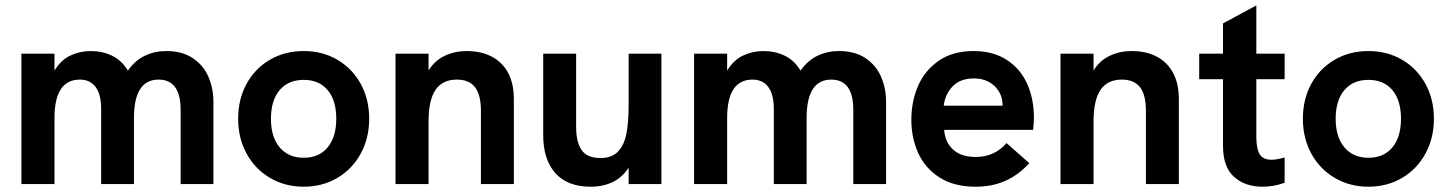

<svg xmlns="http://www.w3.org/2000/svg" viewBox="-20 -696 5480 726"><path d="M61 -493H186V-429Q210 -469 246.2 -486Q282.5 -503 323 -503Q367 -503 403.5 -485.5Q440 -468 463.5 -429Q491 -468 528.2 -485.5Q565.5 -503 608.5 -503Q669 -503 709 -476.2Q749 -449.5 768 -405.8Q787 -362 787 -311V0H663V-280.5Q663 -395 579.5 -395Q486.5 -395 486.5 -249.5V0H362.5V-283.5Q362.5 -338.5 341.8 -366.8Q321 -395 282 -395Q186 -395 186 -249.5V0H61Z M880.5 -247Q880.5 -320.5 912.2 -378.8Q944 -437 1000.5 -470Q1057 -503 1128.5 -503Q1199.5 -503 1255.8 -470Q1312 -437 1344 -378.8Q1376 -320.5 1376 -247Q1376 -174 1344 -115.2Q1312 -56.5 1255.5 -23.2Q1199 10 1128.5 10Q1058 10 1001.2 -23.2Q944.5 -56.5 912.5 -115Q880.5 -173.5 880.5 -247ZM1128.5 -99.5Q1186.5 -99.5 1219 -138.8Q1251.5 -178 1251.5 -247Q1251.5 -316.5 1219 -355.2Q1186.5 -394 1128.5 -394Q1070 -394 1037.2 -355Q1004.5 -316 1004.5 -247Q1004.5 -178 1037.5 -138.8Q1070.5 -99.5 1128.5 -99.5Z M1475.5 -493H1600.5V-429.5Q1624 -467.5 1662 -485.2Q1700 -503 1744.5 -503Q1800 -503 1840.2 -481.5Q1880.5 -460 1901.8 -419.5Q1923 -379 1923 -322V0H1798.5V-276Q1798.5 -337.5 1776.2 -366.2Q1754 -395 1707.5 -395Q1653.5 -395 1627 -356.5Q1600.5 -318 1600.5 -236.5V0H1475.5Z M2034 -185V-493H2158.5V-216Q2158.5 -159.5 2179 -129Q2199.5 -98.5 2251 -98.5Q2293 -98.5 2316.2 -122.2Q2339.5 -146 2348.2 -188.8Q2357 -231.5 2357 -297V-493H2481V0H2357V-62Q2333 -25 2296.5 -7.5Q2260 10 2214 10Q2125 10 2079.5 -41.8Q2034 -93.5 2034 -185Z M2604.5 -493H2729.5V-429Q2753.5 -469 2789.8 -486Q2826 -503 2866.5 -503Q2910.5 -503 2947 -485.5Q2983.5 -468 3007 -429Q3034.5 -468 3071.8 -485.5Q3109 -503 3152 -503Q3212.5 -503 3252.5 -476.2Q3292.5 -449.5 3311.5 -405.8Q3330.5 -362 3330.5 -311V0H3206.5V-280.5Q3206.5 -395 3123 -395Q3030 -395 3030 -249.5V0H2906V-283.5Q2906 -338.5 2885.2 -366.8Q2864.5 -395 2825.5 -395Q2729.5 -395 2729.5 -249.5V0H2604.5Z M3426 -243.5Q3426 -311.5 3451.2 -370.5Q3476.5 -429.5 3529.5 -466.2Q3582.5 -503 3661 -503Q3735 -503 3786.5 -469.8Q3838 -436.5 3863.8 -379.5Q3889.5 -322.5 3889.5 -251Q3889.5 -232 3886.5 -205H3550Q3554 -157 3584.5 -129.8Q3615 -102.5 3670 -102.5Q3740.5 -102.5 3786 -155L3872 -79Q3831.5 -34.5 3781.5 -12.2Q3731.5 10 3669 10Q3587 10 3532.5 -25Q3478 -60 3452 -117.2Q3426 -174.5 3426 -243.5ZM3771 -296.5V-298.5Q3771 -326.5 3757.5 -349.5Q3744 -372.5 3719.5 -386Q3695 -399.5 3663.5 -399.5Q3611 -399.5 3582.2 -369.5Q3553.5 -339.5 3548.5 -296.5Z M3990 -493H4115V-429.5Q4138.5 -467.5 4176.5 -485.2Q4214.5 -503 4259 -503Q4314.5 -503 4354.8 -481.5Q4395 -460 4416.2 -419.5Q4437.5 -379 4437.5 -322V0H4313V-276Q4313 -337.5 4290.8 -366.2Q4268.5 -395 4222 -395Q4168 -395 4141.5 -356.5Q4115 -318 4115 -236.5V0H3990Z M4604.5 -144.5V-396.5H4514.5V-493H4604.5V-607.5L4730.5 -675.5V-493H4837.5V-396.5H4730.5V-179Q4730.5 -134 4743 -113Q4755.5 -92 4787.5 -92Q4807.5 -92 4837.5 -100.5V-5Q4797 10 4753.5 10Q4688 10 4646.2 -27.2Q4604.5 -64.5 4604.5 -144.5Z M4906.5 -247Q4906.5 -320.5 4938.2 -378.8Q4970 -437 5026.5 -470Q5083 -503 5154.5 -503Q5225.5 -503 5281.8 -470Q5338 -437 5370 -378.8Q5402 -320.5 5402 -247Q5402 -174 5370 -115.2Q5338 -56.5 5281.5 -23.2Q5225 10 5154.5 10Q5084 10 5027.2 -23.2Q4970.5 -56.5 4938.5 -115Q4906.5 -173.5 4906.5 -247ZM5154.5 -99.5Q5212.5 -99.5 5245 -138.8Q5277.5 -178 5277.5 -247Q5277.5 -316.5 5245 -355.2Q5212.5 -394 5154.5 -394Q5096 -394 5063.2 -355Q5030.5 -316 5030.5 -247Q5030.5 -178 5063.5 -138.8Q5096.5 -99.5 5154.5 -99.5Z"/></svg>

Font: HK Grotesk
Style: Bold
Weight: 700
Designer: Alfredo Marco Pradil
Foundry: Hanken Design Co.
Version: Version 3.001